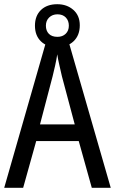

<svg xmlns="http://www.w3.org/2000/svg" viewBox="-20 -892 547 912"><path d="M416 0 354 -222H152L90 0H0L205 -715H300L506 0ZM274 -530Q269 -553 262 -582.5Q255 -612 252 -634Q248 -608 242 -581Q236 -554 230 -530L170 -301H335ZM252 -668Q203 -668 174.5 -695.5Q146 -723 146 -770Q146 -817 174.5 -844.5Q203 -872 252 -872Q298 -872 328.5 -845Q359 -818 359 -772Q359 -724 329.5 -696Q300 -668 252 -668ZM253 -717Q277 -717 292 -731.5Q307 -746 307 -770Q307 -794 292.5 -809Q278 -824 253 -824Q229 -824 213.5 -809Q198 -794 198 -770Q198 -746 212 -731.5Q226 -717 253 -717Z"/></svg>

Font: Noto Sans Malayalam Condensed
Style: Regular
Weight: 400
Width: 3
Designer: Jelle Bosma - Monotype Design Team
Foundry: Monotype Imaging Inc.
Version: Version 2.104; ttfautohint (v1.8.4.7-5d5b)